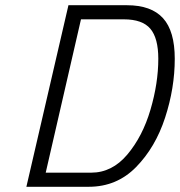

<svg xmlns="http://www.w3.org/2000/svg" viewBox="-20 -715 689 735"><path d="M242 -695H466Q559 -695 604 -645.5Q649 -596 649 -490Q649 -378 612 -264.5Q575 -151 501 -75.5Q427 0 320 0H81ZM329 -54Q409 -54 467.5 -123.5Q526 -193 556 -295Q586 -397 586 -490Q586 -569 555.5 -605Q525 -641 454 -641H290L155 -54Z"/></svg>

Font: Cairo Light
Style: Italic
Weight: 300
Italic angle: -13°
Designer: Mohamed Gaber, Accademia di Belle Arti di Urbino and others
Foundry: Kief Type Foundry, Accademia di Belle Arti di Urbino and others
Version: Version 3.011